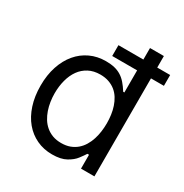

<svg xmlns="http://www.w3.org/2000/svg" viewBox="-170 -860 962 1005"><g transform="rotate(30 310.5 -357.5)"><path d="M284.1 -552.6Q313.9 -552.6 336.3 -547.2Q358.7 -541.9 377 -530.5Q395.2 -519.2 410.7 -501.4Q426.1 -483.7 441.8 -458.8H448.9V-592.3H298.3V-657.7H448.9V-727.3H532.7V-657.7H610.8V-592.3H532.7V0H451.7V-83.8H441.8Q437.1 -76.3 430.6 -67.1Q424 -57.9 415.5 -46.5Q398.8 -24.1 366.8 -6.4Q335.2 11.4 282.7 11.4Q231.5 11.4 189.1 -8.5Q146.7 -28.4 115.9 -65.2Q85.2 -101.9 68.2 -154.1Q51.1 -206.3 51.1 -271.3Q51.1 -335.6 68.4 -387.4Q85.6 -439.3 116.5 -476Q147.4 -512.8 190.2 -532.7Q233 -552.6 284.1 -552.6ZM134.9 -272.7Q134.9 -247.9 138.7 -222.8Q142.4 -197.8 150.4 -174.5Q158.4 -151.3 170.8 -131.2Q183.2 -111.2 201 -96.1Q218.8 -81 241.8 -72.4Q264.9 -63.9 294 -63.9Q323.5 -63.9 346.4 -72.4Q369.3 -81 386.7 -95.9Q404.1 -110.8 416.2 -130.9Q428.3 -150.9 435.9 -174.2Q443.5 -197.4 446.9 -222.7Q450.3 -247.9 450.3 -272.7Q450.3 -297.9 446.9 -323Q443.5 -348 435.9 -370.7Q428.3 -393.5 416.2 -413Q404.1 -432.5 386.7 -446.7Q369.3 -460.9 346.2 -469.1Q323.2 -477.3 294 -477.3Q254.3 -477.3 224.3 -461.5Q194.2 -445.7 174.5 -418Q154.8 -390.3 144.9 -353Q134.9 -315.7 134.9 -272.7Z"/></g></svg>

Font: Inter P
Style: Regular
Weight: 400
Designer: Rasmus Andersson
Foundry: rsms
Version: Version 3.018;git-588b23468